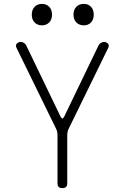

<svg xmlns="http://www.w3.org/2000/svg" viewBox="-20 -955 640 985"><path d="M300 10Q287 10 281 4Q275 -2 275 -15V-260Q275 -270 273 -279.5Q271 -289 266 -298L64 -711Q61 -717 62 -722.5Q63 -728 66.5 -731.5Q70 -735 75 -737.5Q80 -740 86 -740Q94 -740 102 -735.5Q110 -731 115 -721L291 -356Q296 -347 300 -347Q304 -347 309 -356L485 -721Q490 -731 498 -735.5Q506 -740 514 -740Q520 -740 525 -737.5Q530 -735 533.5 -731.5Q537 -728 538 -722.5Q539 -717 536 -711L334 -298Q329 -289 327 -279.5Q325 -270 325 -260V-15Q325 -2 319 4Q313 10 300 10ZM410 -825Q386 -825 371.5 -840Q357 -855 357 -880Q357 -905 371.5 -920Q386 -935 410 -935Q433 -935 447 -920Q461 -905 461 -880Q461 -855 447 -840Q433 -825 410 -825ZM195 -825Q172 -825 157.5 -840Q143 -855 143 -880Q143 -905 157.5 -920Q172 -935 195 -935Q218 -935 232.5 -920Q247 -905 247 -880Q247 -855 232.5 -840Q218 -825 195 -825Z"/></svg>

Font: Maple Mono Thin
Style: Regular
Weight: 250
Monospace: yes
Designer: subframe7536
Version: Version 7.000